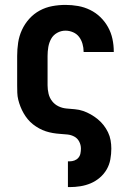

<svg xmlns="http://www.w3.org/2000/svg" viewBox="-20 -548 540 783"><path d="M257 215V110H264Q274 110 283.5 106.5Q293 103 299.5 95.5Q306 88 308 78Q310 68 310 58Q310 43 303 29.5Q296 16 283 9Q270 2 255 0.5Q240 -1 225 -2Q210 -3 195.5 -5.5Q181 -8 167 -12.5Q153 -17 139.5 -24.5Q126 -32 114.5 -41Q103 -50 93.5 -61.5Q84 -73 76.5 -86Q69 -99 63.5 -113Q58 -127 54.5 -141Q51 -155 50.5 -170Q50 -185 50 -200V-320Q50 -347 54 -374Q58 -401 69.5 -426Q81 -451 99.5 -471.5Q118 -492 142 -505Q166 -518 193 -523Q220 -528 247 -528Q273 -528 298.5 -523.5Q324 -519 347.5 -507.5Q371 -496 389.5 -478Q408 -460 420.5 -437.5Q433 -415 438.5 -389.5Q444 -364 444 -338V-336H321V-337Q321 -353 316.5 -369Q312 -385 302.5 -397.5Q293 -410 278 -416.5Q263 -423 247 -423Q229 -423 213 -414Q197 -405 188.5 -389.5Q180 -374 177 -356Q174 -338 174 -320V-200Q174 -183 178 -166Q182 -149 192.5 -135.5Q203 -122 218.5 -114.5Q234 -107 251 -105.5Q268 -104 285.5 -102.5Q303 -101 319 -95.5Q335 -90 350 -81.5Q365 -73 378.5 -62Q392 -51 402.5 -37.5Q413 -24 420.5 -8.5Q428 7 431 24Q434 41 434 58Q434 80 430 102Q426 124 415 143Q404 162 387 176.5Q370 191 350 199.5Q330 208 308 211.5Q286 215 264 215Z"/></svg>

Font: Iosevka SS18 Extrabold
Style: Regular
Weight: 800
Monospace: yes
Designer: Belleve Invis
Foundry: Belleve Invis
Version: Version 25.1.1; ttfautohint (v1.8.4)